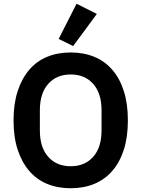

<svg xmlns="http://www.w3.org/2000/svg" viewBox="-20 -989 752 1021"><path d="M356 12Q287 12 231 -11Q175 -34 135.5 -80Q96 -126 74 -193Q52 -260 52 -349Q52 -437 74 -504.5Q96 -572 135.5 -618Q175 -664 231 -687Q287 -710 356 -710Q425 -710 481 -687Q537 -664 577 -618Q617 -572 638.5 -504.5Q660 -437 660 -349Q660 -260 638.5 -193Q617 -126 577 -80Q537 -34 481 -11Q425 12 356 12ZM356 -105Q431 -105 475.5 -155Q520 -205 520 -295V-403Q520 -493 475.5 -543Q431 -593 356 -593Q281 -593 236.5 -543Q192 -493 192 -403V-295Q192 -205 236.5 -155Q281 -105 356 -105ZM369 -744 292 -782 387 -969 495 -915Z"/></svg>

Font: IBM Plex Sans Thai SemiBold
Style: Regular
Weight: 600
Designer: Mike Abbink, Paul van der Laan, Pieter van Rosmalen, Ben Mitchell, Mark Frömberg
Foundry: Bold Monday
Version: Version 1.1